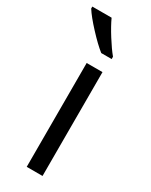

<svg xmlns="http://www.w3.org/2000/svg" viewBox="-205 -754 628 796"><g transform="rotate(30 109.0 -355.5)"><path d="M155.3 0H79.6V-497.1H155.3ZM161.1 -563H111.3Q81.5 -586.4 41.3 -629.9Q1 -673.3 -17.1 -702.1V-711.4H75.2Q89.4 -680.2 115.2 -639.2Q141.1 -598.1 161.1 -574.2Z"/></g></svg>

Font: Bpm'online Open Sans
Style: Regular
Weight: 400
Foundry: Ascender Corporation
Version: Version 1.10